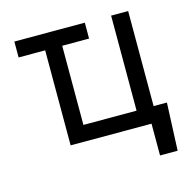

<svg xmlns="http://www.w3.org/2000/svg" viewBox="-103 -650 922 912"><g transform="rotate(-15 358.0 -194.0)"><path d="M45.5 -467.3V-545.5H392V-467.3H259.9V-78.1H521.3V-545.5H605.1V-78.1H670.5L660.5 156.2H573.9V0H176.1V-467.3Z"/></g></svg>

Font: Inter P
Style: Regular
Weight: 400
Designer: Rasmus Andersson
Foundry: rsms
Version: Version 3.018;git-588b23468